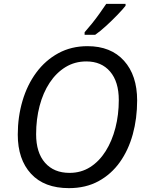

<svg xmlns="http://www.w3.org/2000/svg" viewBox="-20 -964 761 994"><path d="M337 10Q209 10 140.5 -64.5Q72 -139 72 -267Q72 -359 96.5 -442Q121 -525 168 -588.5Q215 -652 282 -688.5Q349 -725 433 -725Q554 -725 622 -649.5Q690 -574 690 -444Q690 -351 667.5 -269Q645 -187 600.5 -124.5Q556 -62 490 -26Q424 10 337 10ZM340 -69Q400 -69 447 -99Q494 -129 527 -181.5Q560 -234 577.5 -302Q595 -370 595 -446Q595 -541 550 -593.5Q505 -646 427 -646Q367 -646 319 -616.5Q271 -587 237 -535.5Q203 -484 185 -415.5Q167 -347 167 -269Q167 -174 213 -121.5Q259 -69 340 -69ZM418 -784V-797Q435 -816 456 -842Q477 -868 496 -895Q515 -922 530 -944H630V-934Q616 -916 588.5 -887.5Q561 -859 530 -830.5Q499 -802 473 -784Z"/></svg>

Font: BC Sans
Style: Italic
Weight: 400
Italic angle: -12°
Designer: Monotype Design Team
Designer: Province of B.C.
Foundry: Monotype Imaging Inc.
Version: Version 2.000;GOOG;noto-source:20170915:90ef993387c0